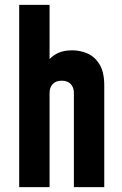

<svg xmlns="http://www.w3.org/2000/svg" viewBox="-20 -770 504 790"><path d="M59 0V-750H184V-466L162 -495Q178 -527.5 206.5 -545.2Q235 -563 277 -563Q309.5 -563 339.8 -550Q370 -537 389.5 -505.2Q409 -473.5 409 -418V0H284V-388Q284 -410.5 271 -424.2Q258 -438 234 -438Q210 -438 197 -424.2Q184 -410.5 184 -388V0Z"/></svg>

Font: Mohave Light
Style: Regular
Weight: 300
Designer: Gumpita Rahayu
Foundry: Tokotype
Version: Version 2.003